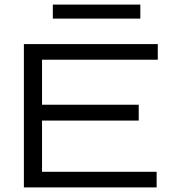

<svg xmlns="http://www.w3.org/2000/svg" viewBox="-20 -816 790 836"><path d="M84 0V-624H667V-556H163V-360H584V-291H163V-68H662V0ZM210 -735V-796H591V-735Z"/></svg>

Font: Inconsolata ExtraExpanded
Style: Regular
Weight: 400
Width: 8
Monospace: yes
Designer: Raph Levien, Cyreal, Brenton Simpson
Foundry: Raph Levien, Cyreal, Google
Version: Version 3.001; ttfautohint (v1.8.2.53-6de2)